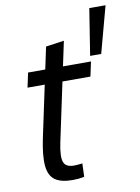

<svg xmlns="http://www.w3.org/2000/svg" viewBox="-84 -792 621 854"><g transform="rotate(-10 226.5 -365.0)"><path d="M47.7 -434.2 61.8 -500H346L331.8 -434.2ZM229.3 -60 227.2 0Q212.2 3 200.8 4.2Q189.5 5.3 174 5.3Q122.3 5.3 95.4 -13.8Q68.5 -32.8 64.1 -77.9Q59.7 -123 75.7 -200L160.7 -600L243.2 -611.7L148.7 -167Q136.3 -106.5 145.2 -81.8Q154 -57 192.3 -57Q201.3 -57 209.8 -58Q218.3 -59 229.3 -60ZM379.8 -735H453.2L396.5 -525H346.5Z"/></g></svg>

Font: Epunda Sans Light
Style: Italic
Weight: 300
Italic angle: -12.0243°
Designer: Simon Atzbach
Foundry: typofactur
Version: Version 2.204